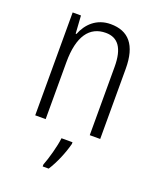

<svg xmlns="http://www.w3.org/2000/svg" viewBox="-142 -627 764 933"><g transform="rotate(20 240.5 -160.5)"><path d="M268 -542C195 -542 149 -496 127 -440H123L117 -532H74V0H128V-294C128 -429 176 -494 260 -494C323 -494 356 -450 356 -353V0H410V-363C410 -486 360 -542 268 -542ZM289 70V61H232C228 102 207 176 193 211V221H224C252 178 277 117 289 70Z"/></g></svg>

Font: Noto Sans Devanagari Condensed Light
Style: Regular
Weight: 300
Width: 3
Designer: Jelle Bosma - Monotype Design Team
Foundry: Monotype Imaging Inc.
Version: Version 2.004